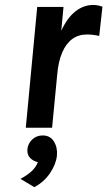

<svg xmlns="http://www.w3.org/2000/svg" viewBox="-20 -515 433 774"><path d="M84 0 130 -487H236L227 -391Q251.5 -444 284.5 -469.5Q317.5 -495 355.5 -495Q365 -495 374.2 -493.2Q383.5 -491.5 393 -488L380 -370Q368 -373 355 -374.5Q342 -376 330.5 -376Q296 -376 271 -357.5Q246 -339 230.5 -302.8Q215 -266.5 210.5 -213L190 0ZM118.5 239.5 62.5 206Q86.5 193.5 105.5 177Q124.5 160.5 132.5 138.5Q113.5 134.5 101 121.2Q88.5 108 90.5 86Q93 63 110.2 47Q127.5 31 152 31Q182.5 31 197.5 55.5Q212.5 80 209.5 112.5Q205.5 148 181.5 183.2Q157.5 218.5 118.5 239.5Z"/></svg>

Font: Karla
Style: Bold Italic
Weight: 700
Italic angle: -8°
Designer: Jonathan Pinhorn
Version: Version 2.004;gftools[0.9.33]